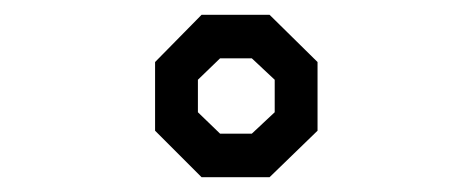

<svg xmlns="http://www.w3.org/2000/svg" viewBox="-20 -720 640 260"><path d="M253 -700 190 -636V-543L253 -480H345L410 -543V-636L345 -700ZM278 -641H321L352 -612V-568L321 -539H278L248 -568V-612Z"/></svg>

Font: Kode Mono Medium
Style: Regular
Weight: 500
Monospace: yes
Designer: Isa Ozler
Foundry: Kadena LLC
Version: Version 1.206;gftools[0.9.28]